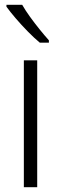

<svg xmlns="http://www.w3.org/2000/svg" viewBox="-20 -785 256 805"><path d="M136 0H80V-532H136ZM73 -765Q86 -742 105.5 -715Q125 -688 146 -662Q167 -636 185 -616V-606H147Q124 -625 97 -652.5Q70 -680 46 -708Q22 -736 7 -757V-765Z"/></svg>

Font: Noto Sans Lao Looped SemiCondensed Light
Style: Regular
Weight: 300
Width: 4
Designer: Mark Frömberg, Ben Mitchell
Foundry: The Fontpad Ltd
Version: Version 1.002; ttfautohint (v1.8.4.7-5d5b)